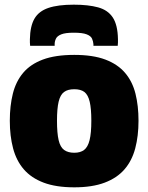

<svg xmlns="http://www.w3.org/2000/svg" viewBox="-20 -792 635 822"><path d="M22 -275Q22 -339 35 -391Q48 -443 79 -480Q110 -517 163.5 -537Q217 -557 298 -557Q378 -557 431 -537Q484 -517 515.5 -480Q547 -443 560 -391Q573 -339 573 -275Q573 -210 559 -157Q545 -104 513 -67Q481 -30 428 -10Q375 10 298 10Q220 10 167 -10Q114 -30 82 -67Q50 -104 36 -157Q22 -210 22 -275ZM224 -275Q224 -222 231 -192Q238 -162 254.5 -150Q271 -138 298 -138Q324 -138 340 -150Q356 -162 363.5 -192Q371 -222 371 -275Q371 -327 364 -356.5Q357 -386 341.5 -398Q326 -410 298 -410Q270 -410 254 -398Q238 -386 231 -356.5Q224 -327 224 -275ZM296 -772Q358 -772 400 -760.5Q442 -749 463 -717Q484 -685 485 -624Q485 -617 485 -610Q485 -603 484 -596H380Q380 -597 380 -598.5Q380 -600 380 -603Q379 -615 374 -626.5Q369 -638 351 -645Q333 -652 296 -652Q260 -652 242.5 -645Q225 -638 219.5 -626.5Q214 -615 214 -603Q214 -600 214 -598.5Q214 -597 214 -596H109Q108 -603 108 -610Q108 -617 108 -624Q109 -680 127.5 -712Q146 -744 187 -758Q228 -772 296 -772Z"/></svg>

Font: Georama ExtraCondensed Thin ExtraBold
Style: Regular
Weight: 800
Version: Version 1.001